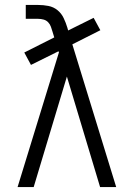

<svg xmlns="http://www.w3.org/2000/svg" viewBox="-20 -755 540 775"><path d="M51 0H116L250 -446L384 0H449L272 -576L385 -633L358 -683L255 -632L252 -643Q246 -663 237 -682Q228 -701 212 -714Q196 -727 175.5 -731Q155 -735 134 -735H84V-679H134Q145 -679 156 -676Q167 -673 174.5 -665Q182 -657 185.5 -647Q189 -637 192 -627L199 -604L78 -543L105 -493L216 -548L218 -544Z"/></svg>

Font: Iosevka SS09 Light
Style: Regular
Weight: 300
Monospace: yes
Designer: Belleve Invis
Foundry: Belleve Invis
Version: Version 5.2.1; ttfautohint (v1.8.3)